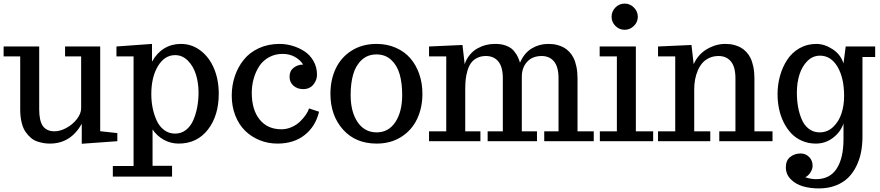

<svg xmlns="http://www.w3.org/2000/svg" viewBox="-22 -781 4866 1062"><path d="M430.2 14.2V-96.2Q368.7 13.2 253.9 13.2Q236.8 13.2 220.9 10.7Q205.1 8.3 185.3 2Q165.5 -4.4 149.4 -18.1Q133.3 -31.7 119.4 -51.5Q105.5 -71.3 97.7 -103.3Q89.8 -135.3 89.8 -175.8V-469.2H-2V-523.9H194.8V-176.8Q194.8 -111.8 215.6 -83.3Q236.3 -54.7 279.8 -54.7Q310.5 -54.7 345 -73.2Q379.4 -91.8 403.1 -122.1Q426.8 -152.3 426.8 -183.1V-469.2H337.9V-523.9H532.2V-55.2L627 -44.9V0Z M1076.2 -269Q1076.2 -322.8 1061.8 -368.9Q1047.4 -415 1017.1 -445.6Q986.8 -476.1 946.8 -476.1Q888.2 -476.1 851.6 -415.3Q814.9 -354.5 814.9 -259.8Q814.9 -220.2 822.5 -183.1Q830.1 -146 845 -113.5Q859.9 -81.1 886.2 -61.5Q912.6 -42 946.8 -42Q980.5 -42 1006.3 -62Q1032.2 -82 1046.9 -115.7Q1061.5 -149.4 1068.8 -188.2Q1076.2 -227.1 1076.2 -269ZM818.8 -439.9Q845.2 -487.8 886 -512.9Q926.8 -538.1 978 -538.1Q1039.1 -538.1 1087.4 -501.2Q1135.7 -464.4 1161.9 -401.9Q1188 -339.4 1188 -263.2Q1188 -141.1 1127.9 -64Q1067.9 13.2 965.8 13.2Q922.4 13.2 884.5 -7.6Q846.7 -28.3 821.8 -64.9V136.2H929.7V195.8H602.1V137.2H716.8V-469.2H622.1V-523.9L818.8 -538.1Z M1259.8 -252Q1259.8 -308.6 1276.9 -359.4Q1293.9 -410.2 1326.2 -450.4Q1358.4 -490.7 1409.7 -514.4Q1460.9 -538.1 1524.4 -538.1Q1560.1 -538.1 1595.7 -527.6Q1631.3 -517.1 1662.1 -497.1Q1692.9 -477.1 1712.2 -443.1Q1731.4 -409.2 1731.4 -367.2Q1731.4 -337.9 1711.2 -313Q1690.9 -288.1 1654.8 -288.1Q1623 -288.1 1601.3 -306.9Q1579.6 -325.7 1579.6 -356.9Q1579.6 -388.7 1602.1 -406.2Q1624.5 -423.8 1654.8 -423.8Q1638.7 -449.7 1609.1 -466.3Q1579.6 -482.9 1541.5 -482.9Q1499 -482.9 1465.3 -464.1Q1431.6 -445.3 1411.6 -414.3Q1391.6 -383.3 1381.1 -345.7Q1370.6 -308.1 1370.6 -268.1Q1370.6 -173.8 1414.1 -119.9Q1457.5 -65.9 1534.7 -65.9Q1564.5 -65.9 1592 -78.4Q1619.6 -90.8 1638.4 -109.4Q1657.2 -127.9 1669.9 -146.7Q1682.6 -165.5 1687.5 -181.2L1742.7 -163.1Q1724.1 -83 1664.1 -34.9Q1604 13.2 1512.7 13.2Q1460.4 13.2 1414.1 -5.6Q1367.7 -24.4 1333.5 -58.1Q1299.3 -91.8 1279.5 -142.1Q1259.8 -192.4 1259.8 -252Z M1917.5 -255.9Q1917.5 -162.1 1956.1 -105.5Q1994.6 -48.8 2061.5 -48.8Q2127 -48.8 2164.8 -105.7Q2202.6 -162.6 2202.6 -255.9Q2202.6 -321.8 2188.5 -370.8Q2174.3 -419.9 2141.6 -450Q2108.9 -480 2060.5 -480Q2012.2 -480 1979.2 -450Q1946.3 -419.9 1931.9 -370.6Q1917.5 -321.3 1917.5 -255.9ZM2061.5 13.2Q1944.3 13.2 1875 -64.7Q1805.7 -142.6 1805.7 -262.2Q1805.7 -340.3 1835.4 -402.6Q1865.2 -464.8 1923.8 -501.5Q1982.4 -538.1 2060.5 -538.1Q2119.1 -538.1 2167.5 -516.8Q2215.8 -495.6 2247.8 -458.5Q2279.8 -421.4 2297.1 -371.1Q2314.5 -320.8 2314.5 -262.2Q2314.5 -184.6 2284.9 -122.6Q2255.4 -60.5 2197.3 -23.7Q2139.2 13.2 2061.5 13.2Z M2635.3 -54.7V0H2351.1V-54.7H2446.3V-469.2H2351.1V-523.9L2536.1 -532.2L2548.3 -425.8Q2558.1 -455.6 2576.9 -478Q2595.7 -500.5 2618.7 -513.2Q2641.6 -525.9 2665.5 -532Q2689.5 -538.1 2713.4 -538.1Q2730.5 -538.1 2743.9 -536.6Q2757.3 -535.2 2775.4 -529.1Q2793.5 -522.9 2806.9 -512.5Q2820.3 -502 2833.3 -481.9Q2846.2 -461.9 2854 -434.1Q2877.9 -488.3 2919.4 -513.2Q2960.9 -538.1 3010.3 -538.1Q3024.9 -538.1 3038.1 -536.6Q3051.3 -535.2 3068.1 -530Q3085 -524.9 3098.9 -516.8Q3112.8 -508.8 3127 -494.1Q3141.1 -479.5 3150.6 -460.2Q3160.2 -440.9 3166.3 -412.1Q3172.4 -383.3 3172.4 -348.1V-54.7H3262.2V0H2988.3V-54.7H3067.4V-347.2Q3067.4 -410.6 3042.5 -440.9Q3017.6 -471.2 2974.1 -471.2Q2922.9 -471.2 2893.6 -439Q2864.3 -406.7 2864.3 -356.9V-54.7H2948.2V0H2675.3V-54.7H2759.3V-347.2Q2759.3 -410.6 2734.4 -440.9Q2709.5 -471.2 2666 -471.2Q2637.7 -471.2 2616.7 -460.4Q2595.7 -449.7 2583.5 -432.6Q2571.3 -415.5 2563.7 -390.4Q2556.2 -365.2 2553.7 -340.6Q2551.3 -315.9 2551.3 -286.1V-54.7Z M3360.8 -688Q3360.8 -718.3 3382.1 -739.7Q3403.3 -761.2 3433.1 -761.2Q3462.4 -761.2 3484.1 -739.5Q3505.9 -717.8 3505.9 -688Q3505.9 -658.7 3484.1 -637.5Q3462.4 -616.2 3433.1 -616.2Q3403.3 -616.2 3382.1 -637.5Q3360.8 -658.7 3360.8 -688ZM3495.1 -523.9V-54.7H3590.8V0H3295.9V-54.7H3390.1V-469.2H3294.9V-523.9Z M3906.7 0H3617.7V-54.7H3712.9V-469.2H3617.7V-523.9L3802.7 -532.2L3814.9 -425.8Q3838.9 -480.5 3888.4 -509.3Q3938 -538.1 3988.8 -538.1Q4003.4 -538.1 4016.6 -536.6Q4029.8 -535.2 4046.6 -530Q4063.5 -524.9 4077.4 -516.8Q4091.3 -508.8 4105.5 -494.1Q4119.6 -479.5 4129.2 -460.2Q4138.7 -440.9 4144.8 -412.1Q4150.9 -383.3 4150.9 -348.1V-54.7H4251V0H3956.5V-54.7H4045.9V-347.2Q4045.9 -410.6 4021 -440.9Q3996.1 -471.2 3952.6 -471.2Q3924.3 -471.2 3901.4 -460.7Q3878.4 -450.2 3863 -432.4Q3847.7 -414.6 3837.4 -390.4Q3827.1 -366.2 3822.5 -340.3Q3817.9 -314.5 3817.9 -286.1V-54.7H3906.7Z M4507.8 261.2Q4459 261.2 4418.9 249.5Q4378.9 237.8 4351.8 210.4Q4324.7 183.1 4324.7 144Q4324.7 106.4 4348.9 87.2Q4373 67.9 4406.7 67.9Q4434.1 67.9 4453.4 87.2Q4472.7 106.4 4472.7 136.2Q4472.7 155.3 4459.5 174.6Q4446.3 193.8 4431.6 199.2Q4462.9 210 4491.7 210Q4568.4 210 4606 151.6Q4643.6 93.3 4643.6 -11.2V-98.1Q4627.9 -51.3 4585.9 -19Q4543.9 13.2 4490.7 13.2Q4449.2 13.2 4414.3 -2Q4379.4 -17.1 4354.7 -43.2Q4330.1 -69.3 4312.7 -104.2Q4295.4 -139.2 4287.1 -178.7Q4278.8 -218.3 4278.8 -259.8Q4278.8 -312.5 4292.5 -361.6Q4306.2 -410.6 4332.3 -450.4Q4358.4 -490.2 4400.1 -514.2Q4441.9 -538.1 4493.7 -538.1Q4538.1 -538.1 4583 -509Q4627.9 -480 4643.6 -430.2L4655.8 -523.9H4818.8V-465.8H4748.5V-24.9Q4748.5 20.5 4740.5 61.3Q4732.4 102.1 4714.1 139.2Q4695.8 176.3 4668.5 202.9Q4641.1 229.5 4599.9 245.4Q4558.6 261.2 4507.8 261.2ZM4511.7 -48.8Q4555.2 -48.8 4586.7 -79.1Q4618.2 -109.4 4632.6 -153.8Q4647 -198.2 4647 -250Q4647 -349.6 4610.6 -411.4Q4574.2 -473.1 4513.7 -473.1Q4473.6 -473.1 4443.8 -443.4Q4414.1 -413.6 4399.9 -368.2Q4385.7 -322.8 4385.7 -269Q4385.7 -227.1 4392.3 -189.7Q4398.9 -152.3 4413.1 -119.6Q4427.2 -86.9 4452.6 -67.9Q4478 -48.8 4511.7 -48.8Z"/></svg>

Font: Trocchi
Style: Regular
Weight: 400
Designer: vernon adams
Version: Version 1.0; ttfautohint (v0.8) -l 6 -r 50 -G 100